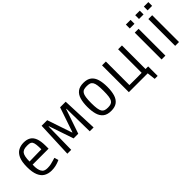

<svg xmlns="http://www.w3.org/2000/svg" viewBox="119 -1788 2946 2946"><g transform="rotate(-45 1592.0 -315.0)"><path d="M304 14Q235 14 182.5 -15.5Q130 -45 101 -112.5Q72 -180 72 -292Q72 -409 102.5 -475Q133 -541 185 -568.5Q237 -596 302 -596Q367 -596 412.5 -570Q458 -544 482 -483.5Q506 -423 506 -321V-258H160Q157 -197 165 -161.5Q173 -126 184 -107.5Q195 -89 203 -82Q230 -58 286 -58Q325 -58 361 -65.5Q397 -73 425.5 -82.5Q454 -92 469 -96L490 -29Q481 -25 455 -14.5Q429 -4 390.5 5Q352 14 304 14ZM192 -484Q160 -441 160 -325L421 -330Q421 -388 416.5 -429.5Q412 -471 398 -494Q391 -505 374 -514.5Q357 -524 308 -524Q257 -524 231.5 -513Q206 -502 192 -484Z M655 0 679 -582H800L937 -177H942L1080 -582H1201L1225 0H1141L1133 -498H1127L990 -98H889L753 -498H747L739 0Z M1597 13Q1514 13 1466.5 -24Q1419 -61 1399 -129Q1379 -197 1379 -291Q1379 -385 1399 -453Q1419 -521 1466.5 -558Q1514 -595 1597 -595Q1680 -595 1727.5 -558Q1775 -521 1795 -453Q1815 -385 1815 -291Q1815 -197 1795 -129Q1775 -61 1727.5 -24Q1680 13 1597 13ZM1597 -59Q1635 -59 1660.5 -68Q1686 -77 1701.5 -101Q1717 -125 1723.5 -171Q1730 -217 1730 -291Q1730 -365 1723.5 -411Q1717 -457 1701.5 -481.5Q1686 -506 1660.5 -514.5Q1635 -523 1597 -523Q1559 -523 1533.5 -514.5Q1508 -506 1492.5 -481.5Q1477 -457 1470 -411Q1463 -365 1463 -291Q1463 -217 1470 -171Q1477 -125 1492.5 -101Q1508 -77 1533.5 -68Q1559 -59 1597 -59Z M1990 0V-582H2073V-71L2211 -70L2339 -71V-582H2422V-70H2479V136H2415L2399 0Z M2691 -681V-766H2793V-681ZM2700 0V-582H2783V0Z M2995 0V-582H3078V0ZM2894 -684V-766H2993V-684ZM3081 -684V-766H3179V-684Z"/></g></svg>

Font: Ruda
Style: Regular
Weight: 400
Designer: Mariela Monsalve and Angelina Sanchez
Foundry: Mariela Monsalve and Angelina Sanchez
Version: Version 2.000